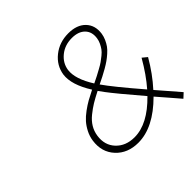

<svg xmlns="http://www.w3.org/2000/svg" viewBox="-173 -877 1060 1060"><g transform="rotate(-45 357.0 -347.5)"><path d="M169.9 -185.1Q174.3 -215.3 188 -241.9Q201.7 -268.6 219 -288.1Q236.3 -307.6 262.7 -326.9Q289.1 -346.2 311.8 -358.9Q334.5 -371.6 366.2 -387.2Q303.7 -486.3 313 -558.1Q322.3 -619.6 372.8 -659.9Q423.3 -700.2 493.2 -700.2Q559.6 -700.2 595 -663.6Q630.4 -627 622.1 -567.9Q619.1 -548.3 610.8 -530Q602.5 -511.7 592.3 -497.3Q582 -482.9 564.9 -468Q547.9 -453.1 533.4 -442.9Q519 -432.6 496.1 -419.4Q473.1 -406.2 457.5 -398.4Q441.9 -390.6 416 -377.9Q457.5 -317.4 582 -172.9Q634.3 -232.4 684.1 -318.8L711.9 -295.9Q663.6 -212.4 604 -147L713.9 -20L687 4.9Q673.8 -10.3 636.2 -54.2Q598.6 -98.1 579.1 -120.1Q458 1 339.8 1Q257.3 1 208 -52.2Q158.7 -105.5 169.9 -185.1ZM207 -187Q197.3 -121.1 237.8 -78.1Q278.3 -35.2 346.2 -35.2Q449.2 -35.2 557.1 -146Q441.9 -280.8 406.2 -328.6Q393.6 -345.7 382.8 -360.8Q345.2 -341.8 320.3 -326.7Q295.4 -311.5 268.8 -290Q242.2 -268.6 226.8 -242.9Q211.4 -217.3 207 -187ZM349.1 -558.1Q340.8 -494.6 398.9 -402.8Q425.3 -415.5 437.5 -421.9Q449.7 -428.2 472.4 -440.7Q495.1 -453.1 506.8 -461.4Q518.6 -469.7 534.9 -482.9Q551.3 -496.1 559.8 -508.1Q568.4 -520 575.9 -535.6Q583.5 -551.3 585.9 -567.9Q592.8 -613.3 566.2 -640.6Q539.6 -668 488.8 -668Q433.6 -668 394.8 -636.5Q356 -605 349.1 -558.1Z"/></g></svg>

Font: Trueno UltraLight
Style: Italic
Weight: 250
Designer: Julieta Ulanovsky
Foundry: Julieta Ulanovsky
Version: Version 3.001b | FøM Fix